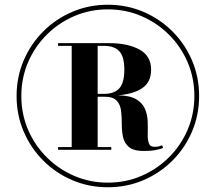

<svg xmlns="http://www.w3.org/2000/svg" viewBox="-20 -780 909 810"><path d="M435 10Q355 10 285.2 -19.8Q215.5 -49.5 162.5 -102.5Q109.5 -155.5 79.8 -225.2Q50 -295 50 -375Q50 -455 79.8 -524.8Q109.5 -594.5 162.5 -647.5Q215.5 -700.5 285.2 -730.2Q355 -760 435 -760Q515 -760 584.8 -730.2Q654.5 -700.5 707.5 -647.5Q760.5 -594.5 790.2 -524.8Q820 -455 820 -375Q820 -295 790.2 -225.2Q760.5 -155.5 707.5 -102.5Q654.5 -49.5 584.8 -19.8Q515 10 435 10ZM435 -9.5Q510.5 -9.5 576.8 -38Q643 -66.5 693.2 -116.8Q743.5 -167 771.8 -233.2Q800 -299.5 800 -375Q800 -450.5 771.8 -516.8Q743.5 -583 693.2 -633.2Q643 -683.5 576.8 -712Q510.5 -740.5 435 -740.5Q359.5 -740.5 293.2 -712Q227 -683.5 176.8 -633.2Q126.5 -583 98.2 -516.8Q70 -450.5 70 -375Q70 -299.5 98.2 -233.2Q126.5 -167 176.8 -116.8Q227 -66.5 293.2 -38Q359.5 -9.5 435 -9.5ZM587.5 -143Q544 -143 524.2 -159.5Q504.5 -176 499 -202Q493.5 -228 493.8 -257.2Q494 -286.5 490.8 -312.8Q487.5 -339 472.2 -355.5Q457 -372 420 -372H392V-159.5H449.5V-148H225V-159.5H282.5V-586.5H225V-598H440.5Q518.5 -598 568 -571.2Q617.5 -544.5 617.5 -486Q617.5 -434 580.5 -408.5Q543.5 -383 477.5 -378Q528.5 -377 555 -361Q581.5 -345 591.8 -320.2Q602 -295.5 603 -268Q604 -240.5 603.2 -216Q602.5 -191.5 607.8 -176Q613 -160.5 632 -160.5Q641.5 -160.5 649.8 -162.5Q658 -164.5 664 -167L668 -156Q661 -152 639.2 -147.5Q617.5 -143 587.5 -143ZM392 -384H419Q462 -384 483.2 -407.2Q504.5 -430.5 504.5 -486Q504.5 -541.5 483.2 -564Q462 -586.5 419 -586.5H392Z"/></svg>

Font: Bodoni Moda 11pt ExtraBold
Style: Regular
Weight: 800
Designer: Owen Earl
Foundry: indestructible type
Version: Version 2.004